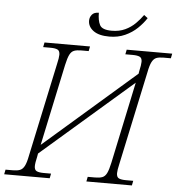

<svg xmlns="http://www.w3.org/2000/svg" viewBox="-72 -961 950 1017"><g transform="rotate(5 403.5 -452.5)"><path d="M-12 0 -7 -25H32Q55 -25 69.5 -30.5Q84 -36 93.5 -54Q103 -72 110 -109L216 -606Q224 -640 224 -656Q224 -677 211.5 -683Q199 -689 174 -689H135L140 -714H382L377 -689H338Q314 -689 299.5 -683.5Q285 -678 276 -660Q267 -642 259 -605L167 -172L651 -593L653 -606Q661 -641 661 -657Q661 -677 648.5 -683Q636 -689 611 -689H572L577 -714H819L814 -689H775Q751 -689 737 -683.5Q723 -678 713.5 -660Q704 -642 697 -605L591 -108Q583 -74 583 -58Q583 -37 595.5 -31Q608 -25 633 -25H672L667 0H425L430 -25H469Q493 -25 507.5 -30.5Q522 -36 531 -54Q540 -72 548 -109L640 -544L157 -125L154 -108Q146 -74 146 -57Q146 -37 158.5 -31Q171 -25 196 -25H235L230 0ZM479 -775Q423 -775 394 -796.5Q365 -818 365 -850Q365 -868 376.5 -882Q388 -896 413 -896Q413 -855 425.5 -831Q438 -807 489 -807Q529 -807 560 -821.5Q591 -836 614 -859Q637 -882 653 -905L673 -890Q655 -862 627.5 -835.5Q600 -809 562.5 -792Q525 -775 479 -775Z"/></g></svg>

Font: Noto Serif ExtraLight
Style: Italic
Weight: 200
Italic angle: -12°
Designer: Monotype Design Team
Foundry: Monotype Imaging Inc.
Version: Version 2.014; ttfautohint (v1.8.4.7-5d5b)